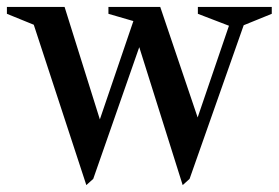

<svg xmlns="http://www.w3.org/2000/svg" viewBox="-61 -520 807 556"><path d="M189 16 32 -463 50 -443 -41 -480V-500H126L232 -162H224L330 -473L339 -455L253 -480V-500H403L513 -175L509 -173L607 -460L611 -442L512 -480V-500H726V-480L635 -443L650 -462L488 -2L468 16L338 -397H347L209 -2Z"/></svg>

Font: Wittgenstein Medium
Style: Regular
Weight: 500
Designer: Jörg Drees
Foundry: Jörg Drees
Version: Version 1.500